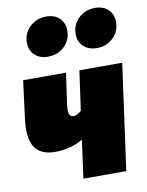

<svg xmlns="http://www.w3.org/2000/svg" viewBox="-91 -894 731 958"><g transform="rotate(-10 274.5 -414.5)"><path d="M185 -630Q143 -630 118 -654Q93 -678 93 -717Q93 -765 127 -797Q161 -829 210 -829Q252 -829 277 -805Q302 -781 302 -742Q302 -694 268.5 -662Q235 -630 185 -630ZM433 -630Q391 -630 365.5 -654Q340 -678 340 -717Q340 -765 374 -797Q408 -829 457 -829Q499 -829 524 -805Q549 -781 549 -742Q549 -694 515.5 -662Q482 -630 433 -630ZM544 -536 470 0H253L279 -193Q221 -158 145 -156Q66 -154 35 -201.5Q4 -249 18 -349L42 -536H259L236 -372Q229 -316 258 -316Q277 -316 299 -336L327 -536Z"/></g></svg>

Font: Fira Sans Ultra
Style: Italic
Weight: 950
Italic angle: -8°
Designer: Carrois Corporate & Edenspiekermann AG
Foundry: Carrois Corporate GbR & Edenspiekermann AG
Version: Version 4.203;PS 004.203;hotconv 1.0.88;makeotf.lib2.5.64775